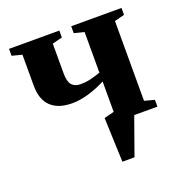

<svg xmlns="http://www.w3.org/2000/svg" viewBox="-117 -562 798 839"><g transform="rotate(-20 282.0 -142.5)"><path d="M429.7 0 367.7 173.8H311.5L303.7 -32.2L350.1 -43.9V-185.1Q263.2 -141.1 193.8 -141.1Q128.9 -141.1 95 -173.8Q61 -206.5 61 -271V-415L14.6 -426.8V-459H248.5V-426.8L202.1 -415V-277.3Q202.1 -238.8 215.6 -222.9Q229 -207 255.9 -207Q282.7 -207 304.4 -212.6Q326.2 -218.3 350.1 -226.1V-415L303.7 -426.8V-459H537.6V-426.8L491.2 -415V-43.9L537.6 -31.7V0Z"/></g></svg>

Font: Tinos
Style: Bold
Weight: 700
Designer: Steve Matteson
Foundry: Monotype Imaging Inc.
Version: Version 1.23